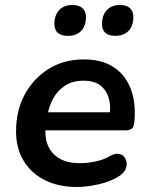

<svg xmlns="http://www.w3.org/2000/svg" viewBox="-20 -736 596 766"><path d="M287 10Q213 10 158.5 -17.5Q104 -45 74 -95Q44 -145 44 -212Q44 -294 78.5 -358.5Q113 -423 174 -461Q235 -499 314 -499Q375 -499 416 -478Q457 -457 481 -421.5Q505 -386 513 -341Q521 -296 516 -249Q514 -228 505 -222Q496 -216 480 -216H144L154 -288H434L417 -273Q423 -313 414 -344.5Q405 -376 380.5 -395Q356 -414 313 -414Q269 -414 239 -394Q209 -374 192 -342.5Q175 -311 169 -275L164 -244Q152 -171 188 -128Q224 -85 298 -85Q328 -85 360 -91.5Q392 -98 418 -113Q437 -124 451.5 -122.5Q466 -121 474.5 -111.5Q483 -102 485 -88.5Q487 -75 480.5 -60.5Q474 -46 458 -35Q423 -12 375 -1Q327 10 287 10ZM440 -593Q387 -593 387 -641Q387 -675 406 -695.5Q425 -716 459 -716Q485 -716 498.5 -703.5Q512 -691 512 -668Q512 -634 493.5 -613.5Q475 -593 440 -593ZM251 -593Q197 -593 197 -641Q197 -675 216 -695.5Q235 -716 269 -716Q295 -716 309 -703.5Q323 -691 323 -668Q323 -634 304.5 -613.5Q286 -593 251 -593Z"/></svg>

Font: Nunito Variable Extra Light
Style: Italic
Weight: 200
Italic angle: -9°
Designer: Vernon Adams
Foundry: Vernon Adams
Version: Version 3.602